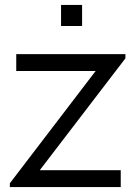

<svg xmlns="http://www.w3.org/2000/svg" viewBox="-20 -760 570 780"><path d="M228 -654.5V-740H313.5V-654.5ZM20 0V-15.5L368.5 -471.5H46V-540H489.5V-523L141.5 -68.5H470.5V0Z"/></svg>

Font: Manrope ExtraLight
Style: Regular
Weight: 400
Version: Version 4.504